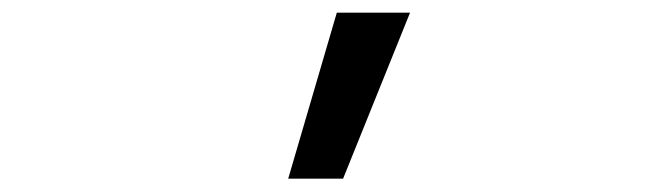

<svg xmlns="http://www.w3.org/2000/svg" viewBox="-20 -544 1040 297"><path d="M501 -524.4H614.3L510.7 -267.6H425.8Z"/></svg>

Font: GenEi Gothic M Regular
Style: Regular
Weight: 400
Designer: o_tamon (Modified); [Source Han Sans]
Ryoko NISHIZUKA  (kana & ideographs); Paul D. Hunt (Latin, Greek & Cyrillic); Wenl
Version: Version 1.1a;Original Version 1.004